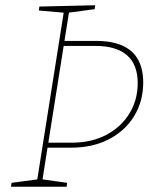

<svg xmlns="http://www.w3.org/2000/svg" viewBox="-20 -712 597 732"><path d="M22 0 24 -15 130 -29 121 -21 224 -671 230 -663 128 -672 130 -687 343 -692 341 -677 236 -663 244 -671 225 -551 217 -556H346Q407 -556 447 -538Q487 -520 506.5 -484.5Q526 -449 526 -397Q526 -326 491.5 -269.5Q457 -213 395 -181Q333 -149 251 -149H152L162 -154L141 -21L136 -29L236 -15L234 0ZM163 -160 155 -168H253Q329 -168 385.5 -198Q442 -228 473.5 -279.5Q505 -331 505 -395Q505 -466 464 -501.5Q423 -537 343 -537H214L224 -545Z"/></svg>

Font: Bitter Thin Thin
Style: Italic
Weight: 250
Italic angle: -9°
Version: Version 2.002